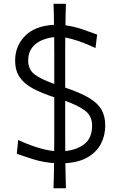

<svg xmlns="http://www.w3.org/2000/svg" viewBox="-20 -858 623 1021"><path d="M264.6 143.1Q265.6 108.4 266.4 75.2Q267.1 42 267.6 9.3Q206.5 4.9 155.5 -11.5Q104.5 -27.8 69.3 -40.5L76.7 -113.8Q125.5 -90.8 174.8 -75Q224.1 -59.1 268.1 -54.7Q268.6 -91.3 268.6 -127.4Q268.6 -163.6 268.6 -200.2V-340.8Q202.1 -362.3 155.8 -387Q109.4 -411.6 85 -447Q60.5 -482.4 60.5 -536.1Q60.5 -613.3 113.3 -667Q166 -720.7 267.1 -726.1Q267.1 -752.9 266.4 -781Q265.6 -809.1 264.6 -837.9H330.6Q329.6 -808.1 328.9 -779.5Q328.1 -751 328.1 -723.6Q373.5 -717.3 418.9 -701.9Q464.4 -686.5 496.6 -674.3L487.8 -602.5Q439.9 -625.5 398.4 -639.4Q356.9 -653.3 327.1 -658.7Q326.7 -617.2 326.7 -576.7Q326.7 -536.1 326.7 -494.6V-392.1Q407.2 -365.2 453.9 -337.2Q500.5 -309.1 520 -274.2Q539.6 -239.3 539.6 -190.9Q539.6 -137.7 517.1 -94Q494.6 -50.3 447.8 -22.5Q400.9 5.4 327.6 9.8Q328.1 42 328.9 75.2Q329.6 108.4 330.6 143.1ZM129.9 -536.1Q129.9 -488.8 163.1 -463.1Q196.3 -437.5 268.6 -411.6V-494.6Q268.6 -536.6 268.6 -577.6Q268.6 -618.7 268.1 -660.6Q231 -656.7 199.5 -642.6Q168 -628.4 148.9 -602.3Q129.9 -576.2 129.9 -536.1ZM326.7 -200.2Q326.7 -163.6 326.7 -127.4Q326.7 -91.3 327.1 -54.7Q388.7 -61 429.2 -92.3Q469.7 -123.5 469.7 -190.9Q469.7 -241.7 431.9 -269.8Q394 -297.9 326.7 -321.8Z"/></svg>

Font: Pinar-FD Regular
Style: FD-Regular
Weight: 400
Designer: Amin Abedi
Version: Version 3.000